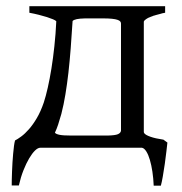

<svg xmlns="http://www.w3.org/2000/svg" viewBox="-20 -474 584 616"><path d="M176.8 -108.4Q171.4 -88.9 166.5 -74.2Q161.6 -59.6 156.2 -48.3Q159.2 -43.9 170.9 -41.5Q182.6 -39.1 209 -39.1H324.7Q349.6 -39.6 358.4 -43.5Q367.2 -47.4 368.2 -54.7V-398.4Q368.2 -402.3 365.7 -405.3Q363.3 -408.2 356.9 -410.4Q350.6 -412.6 339.1 -413.8Q327.6 -415 310.1 -415H253.4Q235.8 -414.6 226.3 -412.6Q216.8 -410.6 212.9 -406.7Q210 -359.4 206.8 -318.4Q203.6 -277.3 199.5 -240.7Q195.3 -204.1 189.9 -171.4Q184.6 -138.7 176.8 -108.4ZM17.6 121.1Q17.6 114.3 17.8 102.5Q18.1 90.8 18.6 76.7Q19 62.5 20 47.6Q21 32.7 22.2 19Q23.4 5.4 24.9 -5.9Q26.4 -17.1 28.3 -23.4Q36.1 -27.3 48.1 -36.1Q60.1 -44.9 73 -59.6Q85.9 -74.2 98.4 -95.5Q110.8 -116.7 120.6 -145.5Q127 -165 133.3 -192.9Q139.6 -220.7 145 -254.2Q150.4 -287.6 154.5 -326.2Q158.7 -364.7 160.6 -405.8Q158.2 -408.7 150.1 -412.1Q142.1 -415.5 130.6 -419.2Q119.1 -422.9 104.5 -426.5Q89.8 -430.2 74.2 -433.1V-454.1H509.8V-433.1Q505.9 -432.1 500 -431.2Q499 -430.7 498.5 -430.7Q498 -430.7 497.1 -430.2Q488.8 -428.2 480.5 -425.8Q478.5 -425.3 475.6 -424.3Q472.2 -423.8 468.8 -421.9L464.4 -420.4Q453.6 -416.5 448.7 -412.6Q447.8 -412.1 445.8 -410.2Q444.8 -409.7 444.6 -409.2Q444.3 -408.7 443.4 -408.2Q442.4 -406.7 441.4 -404.8V-50.8Q441.4 -48.3 443.4 -45.9Q447.8 -40.5 462.9 -35.2Q478 -29.8 504.4 -25.9L517.1 -16.6Q516.1 -7.3 513.9 11.5Q511.7 30.3 508.8 51.3Q505.9 72.3 502.4 91.8Q499 111.3 496.1 121.6H473.1Q472.2 98.6 469 77.1Q465.8 55.7 460.9 39.1Q456.1 22.5 449.5 12Q442.9 1.5 435.5 0H109.4Q101.6 0 92.3 9Q83 18.1 73.5 34.2Q64 50.3 55.2 72.5Q46.4 94.7 40.5 121.1Z"/></svg>

Font: Akkhara
Style: Regular
Weight: 400
Designer: J. Victor Gaultney
Version: Version 1.00 June 13, 2006, initial release